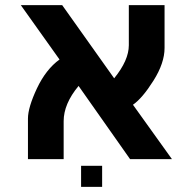

<svg xmlns="http://www.w3.org/2000/svg" viewBox="-20 -620 754 748"><path d="M295.9 25.9H377.9V107.9H295.9ZM621.1 -433.1Q621.1 -374.5 578.1 -306.2Q534.7 -237.3 498 -211.9L649.9 0H486.8L286.1 -285.2Q228 -215.3 228 -147.9V0H88.9V-158.2Q88.9 -201.2 124 -275.9Q159.2 -350.1 211.9 -388.2L61 -600.1H222.2L424.8 -314.9Q481.9 -385.3 481.9 -443.8V-600.1H621.1Z"/></svg>

Font: Miedinger*
Style: Bold
Weight: 700
Version: Version 001.000